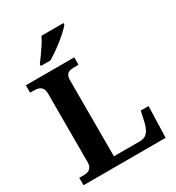

<svg xmlns="http://www.w3.org/2000/svg" viewBox="-216 -1059 1087 1188"><g transform="rotate(-30 327.0 -465.5)"><path d="M28.1 0V-53H64.3Q79.2 -53 92.2 -58.3Q105.2 -63.6 113.3 -76.5Q121.4 -89.4 121.4 -111.1V-601.2Q121.4 -624.5 113 -637.4Q104.6 -650.4 90.8 -655.7Q76.9 -661 59.7 -661H28.1V-714H373.7V-661H339.8Q320.1 -661 307.1 -655.9Q294.1 -650.8 287.3 -638.3Q280.4 -625.9 280.4 -604V-61H466.4Q489.4 -61 505.6 -71Q521.8 -81.1 532.2 -100.9Q542.7 -120.7 549.2 -148.1L565.5 -223.1H621.6L614.6 0ZM168.3 -784Q183.3 -803 201.6 -829Q219.9 -855 237.6 -882Q255.2 -909 265.2 -931H422.6V-921Q413.6 -908 392.4 -888Q371.2 -868 343.8 -846Q316.4 -824 288.2 -804.5Q259.9 -785 236.5 -771H168.3Z"/></g></svg>

Font: Noto Serif Sinhala
Style: Regular
Weight: 400
Designer: Jelle Bosma - Monotype Design Team
Foundry: Monotype Imaging Inc.
Version: Version 2.006